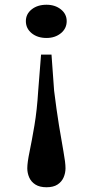

<svg xmlns="http://www.w3.org/2000/svg" viewBox="-20 -733 391 809"><path d="M197 -503 208 -351Q218 -270 228.5 -205Q239 -140 247.5 -94Q256 -48 256 -24Q256 -4 248 14.5Q240 33 222.5 44.5Q205 56 176 56Q147 56 129 44.5Q111 33 103 14.5Q95 -4 95 -24Q95 -48 104.5 -93.5Q114 -139 125 -204Q136 -269 141 -351L153 -503ZM176 -573Q138 -573 113.5 -593Q89 -613 89 -644Q89 -674 113.5 -693.5Q138 -713 176 -713Q212 -713 236.5 -693.5Q261 -674 261 -644Q261 -613 236.5 -593Q212 -573 176 -573Z"/></svg>

Font: BioRhyme Medium
Style: Regular
Weight: 500
Designer: Aoife Mooney
Foundry: Aoife Mooney Type
Version: Version 1.600;gftools[0.9.33]